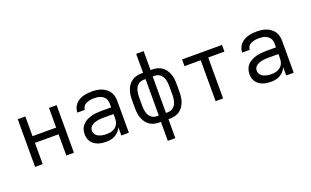

<svg xmlns="http://www.w3.org/2000/svg" viewBox="-98 -1245 3195 1970"><g transform="rotate(-20 1500.0 -260.0)"><path d="M88 0V-520H171V-305H429V-520H512V0H429V-232H171V0Z M863 8Q841 8 818.5 5Q796 2 775 -5.5Q754 -13 735.5 -26Q717 -39 704 -57Q691 -75 685.5 -97Q680 -119 680 -142Q680 -169 689 -195.5Q698 -222 717 -242Q736 -262 761 -274.5Q786 -287 812.5 -294.5Q839 -302 866.5 -304.5Q894 -307 921 -307H1030V-347Q1030 -363 1026 -379Q1022 -395 1013 -408Q1004 -421 990.5 -430.5Q977 -440 962 -445.5Q947 -451 931 -453Q915 -455 899 -455Q885 -455 870.5 -454Q856 -453 842.5 -449.5Q829 -446 815.5 -440.5Q802 -435 791.5 -425.5Q781 -416 774.5 -403Q768 -390 768 -376V-375H686V-377Q686 -401 695 -424.5Q704 -448 720 -466Q736 -484 757.5 -496.5Q779 -509 802.5 -516Q826 -523 850 -525.5Q874 -528 899 -528Q925 -528 951.5 -524.5Q978 -521 1002.5 -511.5Q1027 -502 1049 -486Q1071 -470 1085.5 -448Q1100 -426 1106 -399.5Q1112 -373 1112 -347V0H1030V-91Q1020 -67 1002.5 -47.5Q985 -28 962.5 -15Q940 -2 914.5 3Q889 8 863 8ZM895 -65Q913 -65 930 -67.5Q947 -70 963 -77Q979 -84 992.5 -95.5Q1006 -107 1014.5 -122Q1023 -137 1026.5 -154.5Q1030 -172 1030 -189V-234H921Q905 -234 888 -233Q871 -232 854.5 -229Q838 -226 822.5 -220.5Q807 -215 793 -206Q779 -197 770.5 -182Q762 -167 762 -150Q762 -135 768 -121.5Q774 -108 784.5 -97.5Q795 -87 808.5 -81Q822 -75 836.5 -71Q851 -67 865.5 -66Q880 -65 895 -65Z M1459 215V8H1441Q1414 8 1387.5 1.5Q1361 -5 1338.5 -20Q1316 -35 1300 -57Q1284 -79 1274.5 -104Q1265 -129 1261 -156Q1257 -183 1257 -210V-310Q1257 -337 1261 -364Q1265 -391 1274.5 -416Q1284 -441 1300 -463Q1316 -485 1338.5 -500Q1361 -515 1387.5 -521.5Q1414 -528 1441 -528H1459V-735H1541V-528H1559Q1586 -528 1612.5 -521.5Q1639 -515 1661.5 -500Q1684 -485 1700 -463Q1716 -441 1725.5 -416Q1735 -391 1739 -364Q1743 -337 1743 -310V-210Q1743 -183 1739 -156Q1735 -129 1725.5 -104Q1716 -79 1700 -57Q1684 -35 1661.5 -20Q1639 -5 1612.5 1.5Q1586 8 1559 8H1541V215ZM1461 -61V-459H1441Q1424 -459 1407.5 -453.5Q1391 -448 1378 -436.5Q1365 -425 1356.5 -410Q1348 -395 1343.5 -378.5Q1339 -362 1337 -344.5Q1335 -327 1335 -310V-210Q1335 -193 1337 -175.5Q1339 -158 1343.5 -141.5Q1348 -125 1356.5 -110Q1365 -95 1378 -83.5Q1391 -72 1407.5 -66.5Q1424 -61 1441 -61ZM1539 -61H1559Q1576 -61 1592.5 -66.5Q1609 -72 1622 -83.5Q1635 -95 1643.5 -110Q1652 -125 1656.5 -141.5Q1661 -158 1663 -175.5Q1665 -193 1665 -210V-310Q1665 -327 1663 -344.5Q1661 -362 1656.5 -378.5Q1652 -395 1643.5 -410Q1635 -425 1622 -436.5Q1609 -448 1592.5 -453.5Q1576 -459 1559 -459H1539Z M2059 0V-447H1882V-520H2318V-447H2141V0Z M2663 8Q2641 8 2618.5 5Q2596 2 2575 -5.5Q2554 -13 2535.5 -26Q2517 -39 2504 -57Q2491 -75 2485.5 -97Q2480 -119 2480 -142Q2480 -169 2489 -195.5Q2498 -222 2517 -242Q2536 -262 2561 -274.5Q2586 -287 2612.5 -294.5Q2639 -302 2666.5 -304.5Q2694 -307 2721 -307H2830V-347Q2830 -363 2826 -379Q2822 -395 2813 -408Q2804 -421 2790.5 -430.5Q2777 -440 2762 -445.5Q2747 -451 2731 -453Q2715 -455 2699 -455Q2685 -455 2670.5 -454Q2656 -453 2642.5 -449.5Q2629 -446 2615.5 -440.5Q2602 -435 2591.5 -425.5Q2581 -416 2574.5 -403Q2568 -390 2568 -376V-375H2486V-377Q2486 -401 2495 -424.5Q2504 -448 2520 -466Q2536 -484 2557.5 -496.5Q2579 -509 2602.5 -516Q2626 -523 2650 -525.5Q2674 -528 2699 -528Q2725 -528 2751.5 -524.5Q2778 -521 2802.5 -511.5Q2827 -502 2849 -486Q2871 -470 2885.5 -448Q2900 -426 2906 -399.5Q2912 -373 2912 -347V0H2830V-91Q2820 -67 2802.5 -47.5Q2785 -28 2762.5 -15Q2740 -2 2714.5 3Q2689 8 2663 8ZM2695 -65Q2713 -65 2730 -67.5Q2747 -70 2763 -77Q2779 -84 2792.5 -95.5Q2806 -107 2814.5 -122Q2823 -137 2826.5 -154.5Q2830 -172 2830 -189V-234H2721Q2705 -234 2688 -233Q2671 -232 2654.5 -229Q2638 -226 2622.5 -220.5Q2607 -215 2593 -206Q2579 -197 2570.5 -182Q2562 -167 2562 -150Q2562 -135 2568 -121.5Q2574 -108 2584.5 -97.5Q2595 -87 2608.5 -81Q2622 -75 2636.5 -71Q2651 -67 2665.5 -66Q2680 -65 2695 -65Z"/></g></svg>

Font: Iosevka Extended
Style: Regular
Weight: 400
Width: 7
Monospace: yes
Designer: Belleve Invis
Foundry: Belleve Invis
Version: Version 32.5.0; ttfautohint (v1.8.4)